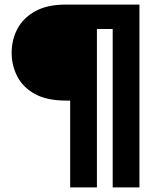

<svg xmlns="http://www.w3.org/2000/svg" viewBox="-20 -720 697 840"><path d="M287 100V-280H268Q185 -280 132.5 -309Q80 -338 55.5 -386Q31 -434 31 -489Q31 -546 56 -593.5Q81 -641 133.5 -670.5Q186 -700 268 -700H590V100H473V-593H404V100Z"/></svg>

Font: DM Sans 18pt ExtraBold
Style: Regular
Weight: 800
Designer: Colophon Foundry, Jonny Pinhorn
Foundry: Colophon Foundry
Version: Version 4.004;gftools[0.9.30]